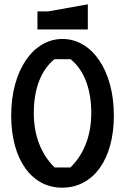

<svg xmlns="http://www.w3.org/2000/svg" viewBox="-20 -861 581 892"><path d="M388 -724V-841L204 -808H154V-724ZM32 -324C32 -119 128 12 270 11C413 10 509 -119 509 -324C509 -536 406 -680 270 -680C135 -680 32 -536 32 -324ZM137 -336C137 -456 175 -539 233 -586H308C366 -539 404 -456 404 -336C404 -225 366 -140 307 -83H234C175 -140 137 -225 137 -336Z"/></svg>

Font: BackOut Medium
Style: Regular
Weight: 500
Designer: Frank Adebiaye
Foundry: Velvetyne Type Foundry
Version: Version 2.000;hotconv 1.0.109;makeotfexe 2.5.65596